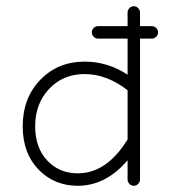

<svg xmlns="http://www.w3.org/2000/svg" viewBox="-20 -587 552 617"><path d="M390 -10V-72Q320 10 230 10Q154 10 103.5 -42.5Q53 -95 53 -181Q53 -272 109.5 -330.5Q166 -389 252 -389Q326 -389 390 -347V-463H295Q287 -463 281 -469Q275 -475 275 -483Q275 -491 281 -497Q287 -503 295 -503H390V-547Q390 -555 396 -561Q402 -567 410 -567Q418 -567 424 -561Q430 -555 430 -547V-503H468Q476 -503 482 -497Q488 -491 488 -483Q488 -475 482 -469Q476 -463 468 -463H430V-10Q430 -2 424 4Q418 10 410 10Q402 10 396 4Q390 -2 390 -10ZM230 -30Q323 -30 390 -139V-297Q323 -349 252 -349Q183 -349 138 -301.5Q93 -254 93 -181Q93 -113 131.5 -71.5Q170 -30 230 -30Z"/></svg>

Font: Hoogli Light
Style: Regular
Weight: 300
Designer: Anand Singh Naorem
Foundry: Brand New Type
Version: Version 1.00 b007